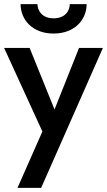

<svg xmlns="http://www.w3.org/2000/svg" viewBox="-24 -693 520 933"><path d="M76 -673C76 -600 131 -530 236 -530C342 -530 397 -600 397 -673H315C315 -643 295 -604 236 -604C179 -604 158 -643 158 -673ZM476 -460H360L241 -161L120 -460H-4L182 -54L61 220H176Z"/></svg>

Font: Jost Medium
Style: Regular
Weight: 500
Version: Version 3.710